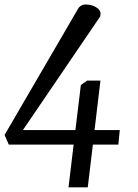

<svg xmlns="http://www.w3.org/2000/svg" viewBox="-23 -635 608 843"><path d="M277.8 187.5 300.3 0H15.6L-2.9 -42.5L321.8 -600.1Q324.2 -604.5 332.8 -609.9Q341.3 -615.2 352.1 -615.2Q370.1 -615.2 384.8 -609.9Q399.4 -604.5 408.7 -595.7Q418 -586.9 418.5 -576.7Q418.5 -569.8 416.5 -562L77.6 -64H308.1L332 -261.7L359.4 -281.2H418L392.1 -64H502.9L496.6 0H384.8L362.3 187.5Z"/></svg>

Font: Gelasio
Style: Italic
Weight: 400
Italic angle: -8.5°
Designer: Eben Sorkin
Foundry: Eben Sorkin
Version: Version 1.008